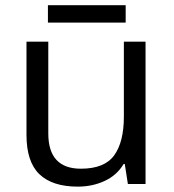

<svg xmlns="http://www.w3.org/2000/svg" viewBox="-20 -692 653 722"><path d="M527.3 -535.2V0H460.9L449.2 -75.2H444.8Q419.9 -33.2 373.8 -11.7Q327.6 9.8 272.5 9.8Q176.8 9.8 128.2 -36.9Q79.6 -83.5 79.6 -184.6V-535.2H161.6V-190.4Q161.6 -57.6 284.2 -57.6Q373 -57.6 409.4 -107.9Q445.8 -158.2 445.8 -253.4V-535.2ZM452.6 -672.4V-606.9H160.2V-672.4Z"/></svg>

Font: Open Sans
Style: Regular
Weight: 400
Designer: Monotype Design Team
Foundry: Monotype Imaging Inc.
Version: Version 3.000; ttfautohint (v1.8.4)